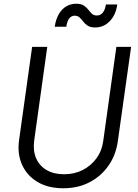

<svg xmlns="http://www.w3.org/2000/svg" viewBox="-20 -996 740 1028"><path d="M319 12Q238 12 181.5 -21.5Q125 -55 98.5 -113Q72 -171 82 -245L152 -745H233L163 -243Q156 -189 173.5 -148.5Q191 -108 229.5 -85.5Q268 -63 323 -63Q378 -63 422.5 -85.5Q467 -108 496.5 -148.5Q526 -189 533 -243L603 -745H682L611 -241Q601 -167 561.5 -110Q522 -53 460 -20.5Q398 12 319 12ZM490 -849Q464 -849 449.5 -858.5Q435 -868 425.5 -880.5Q416 -893 406 -902.5Q396 -912 379 -912Q364 -912 352 -899Q340 -886 335 -853H273Q279 -893 295 -920.5Q311 -948 335 -962Q359 -976 388 -976Q414 -976 428.5 -966.5Q443 -957 452.5 -944.5Q462 -932 472 -922.5Q482 -913 499 -913Q518 -913 530.5 -928.5Q543 -944 547 -972H608Q600 -916 567.5 -882.5Q535 -849 490 -849Z"/></svg>

Font: Plus Jakarta Sans
Style: Italic
Weight: 400
Italic angle: -8°
Designer: Gumpita Rahayu
Foundry: Tokotype
Version: Version 2.006